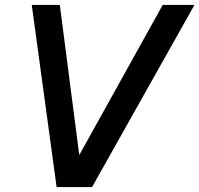

<svg xmlns="http://www.w3.org/2000/svg" viewBox="-20 -760 810 780"><path d="M210 0 109 -740H223L302 -130L641 -740H770L354 0Z"/></svg>

Font: Be Vietnam Pro Medium
Style: Italic
Weight: 500
Italic angle: -12°
Designer: Lam Bao, Tony Le, Vietanh Nguyen
Foundry: Yellow Type Foundry
Version: Version 1.002; ttfautohint (v1.8.3)